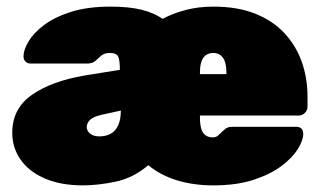

<svg xmlns="http://www.w3.org/2000/svg" viewBox="-20 -550 975 580"><path d="M231 10Q163 10 115 -11Q67 -32 42 -68Q17 -104 17 -149Q17 -222 76.5 -263.5Q136 -305 236 -322L342 -339V-342Q342 -368 337 -379Q332 -390 312 -390Q295 -390 286 -382Q277 -374 268 -366Q259 -358 243 -358Q242 -358 241.5 -358Q241 -358 240 -358H73Q63 -358 57 -364Q51 -370 51 -380Q51 -399 66 -424.5Q81 -450 112.5 -474Q144 -498 194 -514Q244 -530 314 -530Q370 -530 408 -520.5Q446 -511 471 -493Q503 -510 541.5 -520Q580 -530 624 -530Q698 -530 751.5 -508.5Q805 -487 840 -449Q875 -411 892 -362Q909 -313 909 -258V-228Q909 -217 901 -209Q893 -201 882 -201H584V-196Q584 -176 587.5 -162.5Q591 -149 600 -142Q609 -135 623 -135Q632 -135 638 -140Q644 -145 652 -153Q661 -162 667 -164.5Q673 -167 685 -167H874Q896 -167 896 -145Q896 -126 879.5 -99.5Q863 -73 829.5 -48Q796 -23 745 -6.5Q694 10 625 10Q564 10 514 -5.5Q464 -21 428 -51Q382 -12 328.5 -1Q275 10 231 10ZM280 -138Q300 -138 314.5 -146Q329 -154 337 -171.5Q345 -189 345 -215V-216L286 -203Q260 -197 251 -187Q242 -177 242 -166Q242 -159 246.5 -152.5Q251 -146 259.5 -142Q268 -138 280 -138ZM584 -326H664V-330Q664 -361 653.5 -375.5Q643 -390 624 -390Q611 -390 602 -383.5Q593 -377 588.5 -364Q584 -351 584 -330Z"/></svg>

Font: Rubik Light Black
Style: Regular
Weight: 900
Version: Version 2.104